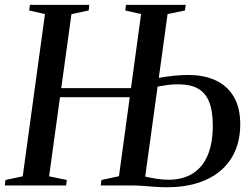

<svg xmlns="http://www.w3.org/2000/svg" viewBox="-25 -763 1035 790"><path d="M-5 0 -2.5 -22.5 68.5 -37.5 160 -705 95 -720 98 -743H342.5L340 -720L269 -705L177 -37.5L250 -22.5L247 0ZM198.5 -363V-400.5H566V-363ZM664 7.5Q638.5 7.5 612 5.5Q585.5 3.5 561 1.8Q536.5 0 515.5 0H389.5L392.5 -22.5L464.5 -38L555.5 -705L490.5 -720L493.5 -743H739L736 -720L664.5 -705L572.5 -36.5Q591.5 -32 617 -27.8Q642.5 -23.5 668.5 -23.5Q727 -23.5 767.8 -49Q808.5 -74.5 829.5 -124Q850.5 -173.5 850.5 -246Q850.5 -308 835 -345.2Q819.5 -382.5 788.5 -399.2Q757.5 -416 710 -416Q677.5 -416 650.5 -411.2Q623.5 -406.5 602 -403L603 -438Q619 -441.5 643.2 -445.2Q667.5 -449 695.2 -451.8Q723 -454.5 749 -454.5Q815 -454.5 863 -432Q911 -409.5 937.2 -364.5Q963.5 -319.5 963.5 -252Q963.5 -190 942.5 -141.8Q921.5 -93.5 882 -60.2Q842.5 -27 787.2 -9.8Q732 7.5 664 7.5Z"/></svg>

Font: Merriweather 120pt
Style: Italic
Weight: 400
Italic angle: -7.8°
Version: Version 2.101